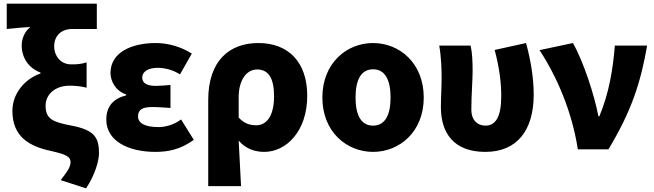

<svg xmlns="http://www.w3.org/2000/svg" viewBox="-20 -819 3587 1053"><path d="M452 214C502 139 523 61 523 22C523 -67 496 -106 373 -130C272 -149 230 -165 230 -239C230 -304 286 -349 360 -349C391 -349 420 -347 455 -338V-477C423 -467 403 -466 370 -466C311 -466 277 -515 277 -564C277 -623 316 -660 376 -660H511V-799H17V-660C79 -667 106 -668 147 -671C115 -647 99 -606 99 -570C99 -503 136 -446 202 -421V-416C118 -387 48 -308 48 -211C48 -68 142 -16 260 9C343 28 367 40 367 70C367 100 345 126 313 169Z M832 14C903 14 969 1 1043 -52L973 -164C931 -132 882 -122 850 -122C775 -122 737 -143 737 -181C737 -218 761 -232 816 -232C847 -232 882 -229 915 -227V-353C889 -351 858 -348 834 -348C786 -348 760 -363 760 -394C760 -426 793 -447 844 -447C886 -447 930 -435 967 -411L1032 -525C975 -562 902 -583 834 -583C704 -583 586 -533 586 -419C586 -374 614 -320 672 -301V-296C604 -279 563 -238 563 -163C563 -45 685 14 832 14Z M1122 202H1302C1298 120 1294 38 1289 -48C1328 -1 1382 14 1429 14C1549 14 1665 -98 1665 -294C1665 -477 1563 -583 1397 -583C1239 -583 1122 -487 1122 -270ZM1386 -132C1354 -132 1322 -139 1289 -174V-287C1289 -378 1331 -438 1390 -438C1452 -438 1483 -391 1483 -291C1483 -177 1438 -132 1386 -132Z M2026 14C2171 14 2304 -96 2304 -284C2304 -473 2171 -583 2026 -583C1881 -583 1748 -473 1748 -284C1748 -96 1881 14 2026 14ZM2026 -130C1959 -130 1930 -190 1930 -284C1930 -379 1959 -439 2026 -439C2093 -439 2122 -379 2122 -284C2122 -190 2093 -130 2026 -130Z M2642 14C2817 14 2907 -106 2907 -300C2907 -394 2890 -492 2865 -583L2693 -545C2720 -442 2729 -363 2729 -292C2729 -179 2699 -130 2642 -130C2598 -130 2565 -161 2565 -216C2565 -292 2572 -383 2572 -427C2572 -481 2570 -530 2561 -569H2389C2400 -506 2402 -437 2402 -392C2402 -338 2398 -285 2398 -231C2398 -90 2468 14 2642 14Z M3149 0H3317C3444 -211 3494 -367 3529 -569H3352C3342 -441 3320 -307 3267 -181H3262C3240 -297 3180 -482 3122 -583L2939 -544C3030 -406 3117 -211 3149 0Z"/></svg>

Font: Noto Sans CJK KR Black
Style: Regular
Weight: 900
Designer: Ryoko NISHIZUKA (kana & ideographs); Paul D. Hunt (Latin, Greek & Cyrillic); Wenlong ZHANG (bopomofo); Sandoll Communica
Foundry: Adobe Systems Incorporated
Version: Version 1.004;PS 1.004;hotconv 1.0.82;makeotf.lib2.5.63406